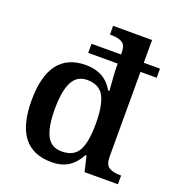

<svg xmlns="http://www.w3.org/2000/svg" viewBox="-138 -871 909 991"><g transform="rotate(20 316.5 -375.0)"><path d="M50 -254Q50 -522 253 -522Q356 -522 404 -438H411Q410 -453 406.5 -498Q403 -543 403 -560V-585H241V-635H403V-647Q403 -686 382 -699Q361 -712 322 -712H314V-760H528V-635H617V-585H528V-117Q528 -76 550 -62Q572 -48 611 -48H617V0H434L414 -84H408Q384 -38 347 -14Q310 10 254 10Q50 10 50 -254ZM403 -255Q403 -356 377 -404Q351 -452 285 -452Q229 -452 203.5 -402.5Q178 -353 178 -254Q178 -155 203 -107.5Q228 -60 285 -60Q351 -60 377 -106Q403 -152 403 -255Z"/></g></svg>

Font: Noto Serif SemiBold
Style: Regular
Weight: 600
Designer: Monotype Design Team
Foundry: Monotype Imaging Inc.
Version: Version 1.001